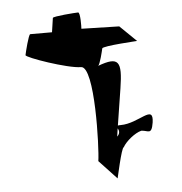

<svg xmlns="http://www.w3.org/2000/svg" viewBox="-52 -789 784 825"><g transform="rotate(-5 340.0 -376.5)"><path d="M74 -576C72 -566 250 -504 307 -504C367 -504 355 -151 346 -95L422 -14C421 -6 450 -145 460 -145C474 -170 513 -202 541 -209C570 -209 584 -184 593 -240C605 -321 535 -241 455 -241C450 -241 446 -241 443 -240L468 -399C486 -514 473 -537 381 -503C389 -508 403 -566 405 -576C407 -587 565 -595 557 -595L486 -664L323 -668C324 -676 325 -739 315 -739C304 -739 206 -732 205 -725L196 -664H102C95 -664 76 -587 74 -576ZM436 -193 441 -228C446 -220 451 -207 436 -193Z"/></g></svg>

Font: Ampere
Style: Ita
Weight: 400
Version: Version 1